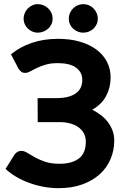

<svg xmlns="http://www.w3.org/2000/svg" viewBox="-20 -926 624 952"><path d="M7.5 0ZM528.5 -542Q528.5 -492 506.2 -450.2Q484 -408.5 437.5 -382Q461.5 -370 481.8 -354Q502 -338 516.2 -318.8Q530.5 -299.5 538.5 -277Q546.5 -254.5 546.5 -229.5Q546.5 -180 528 -136.8Q509.5 -93.5 474.2 -61.8Q439 -30 387.5 -11.5Q336 7 270 7Q232.5 7 195.2 0Q158 -7 124 -19.5Q90 -32 60.2 -49.5Q30.5 -67 7.5 -88.5L52 -159.5Q57.5 -167.5 66.2 -172.8Q75 -178 85.5 -178Q99.5 -178 115.5 -168Q131.5 -158 153 -146Q174.5 -134 204 -124Q233.5 -114 274.5 -114Q336.5 -114 371 -140Q405.5 -166 405.5 -223.5Q405.5 -246.5 395.8 -264.8Q386 -283 368.5 -295.5Q351 -308 326 -314.5Q301 -321 271 -320.5H167L166.5 -439.5H259.5Q322 -439.5 355 -462.5Q388 -485.5 388 -529.5Q388 -568 357.2 -590.5Q326.5 -613 266.5 -613Q232 -613 206.5 -605.5Q181 -598 162.2 -588.8Q143.5 -579.5 129.8 -572Q116 -564.5 105 -564.5Q93.5 -564.5 86 -569.8Q78.5 -575 71.5 -586L34.5 -656.5Q77 -692.5 136.5 -713Q196 -733.5 267.5 -733.5Q327.5 -733.5 375.8 -719.5Q424 -705.5 458 -680.2Q492 -655 510.2 -619.8Q528.5 -584.5 528.5 -542ZM241 -833.5Q241 -819 235.2 -806.2Q229.5 -793.5 219.2 -784.2Q209 -775 195.5 -769.5Q182 -764 167 -764Q153 -764 140.5 -769.5Q128 -775 118.2 -784.2Q108.5 -793.5 102.8 -806.2Q97 -819 97 -833.5Q97 -848 102.8 -861.2Q108.5 -874.5 118.2 -884.2Q128 -894 140.5 -899.8Q153 -905.5 167 -905.5Q182 -905.5 195.5 -899.8Q209 -894 219.2 -884.2Q229.5 -874.5 235.2 -861.2Q241 -848 241 -833.5ZM465 -833.5Q465 -819 459.2 -806.2Q453.5 -793.5 443.8 -784.2Q434 -775 421 -769.5Q408 -764 393 -764Q378 -764 365 -769.5Q352 -775 342.2 -784.2Q332.5 -793.5 326.8 -806.2Q321 -819 321 -833.5Q321 -848 326.8 -861.2Q332.5 -874.5 342.2 -884.2Q352 -894 365 -899.8Q378 -905.5 393 -905.5Q408 -905.5 421 -899.8Q434 -894 443.8 -884.2Q453.5 -874.5 459.2 -861.2Q465 -848 465 -833.5Z"/></svg>

Font: Lato Heavy
Style: Regular
Weight: 800
Designer: Lukasz Dziedzic
Foundry: tyPoland Lukasz Dziedzic
Version: Version 2.007; 2014-02-27